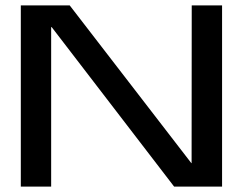

<svg xmlns="http://www.w3.org/2000/svg" viewBox="-20 -695 940 715"><path d="M57.5 0H170.5V-594H172.5L628.5 0H807V-675H694L693.5 -87.5H692.5L239.5 -675H57.5Z"/></svg>

Font: Anybody Expanded
Style: Regular
Weight: 400
Width: 7
Version: Version 1.113;gftools[0.9.25]